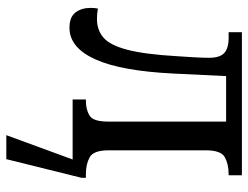

<svg xmlns="http://www.w3.org/2000/svg" viewBox="-109 -467 786 608"><g transform="rotate(90 284.0 -163.0)"><path d="M68 10Q34 10 19.5 -9Q5 -28 5 -57Q5 -63 5.5 -69Q6 -75 7 -80Q24 -77 40 -77Q75 -77 99 -97.5Q123 -118 137.5 -173Q152 -228 158 -331Q160 -360 161.5 -386.5Q163 -413 163 -432Q163 -466 148 -480Q133 -494 100 -494H82V-536H535V-494H531Q500 -494 478 -482Q456 -470 456 -422V-114Q456 -66 478 -54Q500 -42 531 -42H543V-28L484 210H408L485 0H295V-42H299Q327 -42 346 -53.5Q365 -65 365 -112V-486H221L213 -321Q205 -154 168 -72Q131 10 68 10Z"/></g></svg>

Font: Noto Serif SemiCondensed
Style: Regular
Weight: 400
Width: 4
Designer: Monotype Design Team
Foundry: Monotype Imaging Inc.
Version: Version 2.013